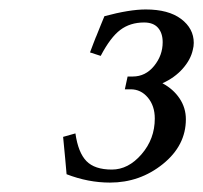

<svg xmlns="http://www.w3.org/2000/svg" viewBox="-20 -871 428 404"><path d="M385.7 -766.1Q381.3 -745.6 364.5 -726.6Q347.7 -707.5 321.8 -695.8Q344.7 -683.6 357.9 -663.8Q371.1 -644 371.1 -620.1Q371.1 -564.9 322.8 -525.9Q274.4 -486.8 211.4 -486.8Q165.5 -486.8 120.1 -504.4Q119.6 -510.3 117.2 -537.1Q114.7 -564 112.8 -583L138.7 -590.3Q144.5 -549.8 161.9 -532Q179.2 -514.2 215.3 -514.2Q250 -514.2 277.8 -546.4Q305.7 -578.6 305.7 -621.6Q305.7 -648.4 291 -665.8Q276.4 -683.1 254.9 -683.1H242.7L248.5 -710H259.3Q286.1 -710 304.2 -732.2Q322.3 -754.4 322.3 -782.2Q322.3 -801.3 312.5 -812.5Q302.7 -823.7 283.2 -823.7Q253.9 -823.7 233.2 -808.1Q212.4 -792.5 191.9 -753.4L169.4 -760.7Q171.9 -767.1 176.5 -779.5Q181.2 -792 182.1 -793.9V-793.5Q186 -803.2 191.9 -817.9Q197.8 -832.5 199.7 -836.9Q252.4 -851.1 286.6 -851.1Q334.5 -851.1 361.1 -831.1Q387.7 -811 387.7 -780.8Q387.7 -773.4 385.7 -766.1Z"/></svg>

Font: Flanker
Style: Bold Italic
Weight: 700
Italic angle: -12°
Designer: Flanker
Version: Version 2.000